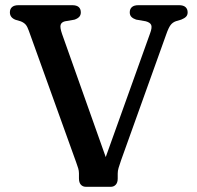

<svg xmlns="http://www.w3.org/2000/svg" viewBox="-20 -720 759 740"><path d="M480.1 -672.4Q480.1 -685.4 488.4 -692.7Q496.7 -700 513.3 -700H670Q686.9 -700 695.1 -692.5Q703.2 -685.1 703.2 -672.4Q703.2 -662 697.1 -655.7Q691 -649.4 678.6 -644.4L658.1 -638.3Q645.1 -633.7 637.3 -623.2Q629.4 -612.7 620.6 -587.4L446.7 -102.4Q440.2 -83.9 437 -72.8Q433.7 -61.7 433.7 -51V-31.6Q433.7 -16.5 426.3 -8.3Q418.8 0 406.7 0H311.7Q298.9 0 291.6 -8.3Q284.3 -16.5 284.3 -32.4V-51.8Q284.3 -61.6 281.4 -71.3Q278.5 -80.9 273.5 -94.6L91.1 -601.4Q85.5 -617.7 78.8 -625.3Q72 -632.9 60.2 -637.7L40.3 -643.6Q18.1 -652 18.1 -672.4Q18.1 -685.4 26.4 -692.7Q34.7 -700 51.3 -700H258.3Q275.4 -700 283.5 -692.7Q291.5 -685.4 291.5 -672.4Q291.5 -661.6 285.2 -654.9Q278.9 -648.2 266.9 -644.2L229.9 -637.8Q216.6 -634.3 213.6 -624.1Q210.6 -613.9 219.2 -589L399.1 -82L363.4 -47.4L558.8 -592.4Q566.7 -613.8 562.8 -623.6Q558.8 -633.4 541.7 -638L504.7 -644.4Q493.3 -648.2 486.7 -654.7Q480.1 -661.2 480.1 -672.4Z"/></svg>

Font: Fraunces SuperSoft 9pt
Style: Regular
Weight: 900
Version: Version 1.000;[b76b70a41]